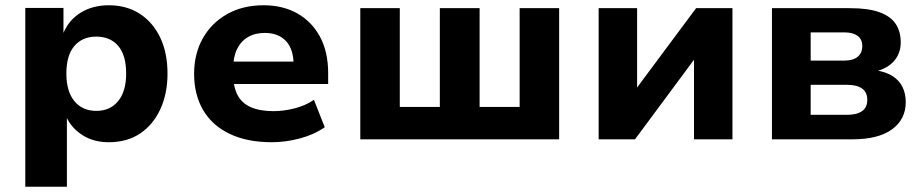

<svg xmlns="http://www.w3.org/2000/svg" viewBox="-20 -529 3506 729"><path d="M76 180V-499H221V-402H220Q241 -453 286.5 -481Q332 -509 393 -509Q461 -509 511 -476.5Q561 -444 588.5 -386Q616 -328 616 -249Q616 -174 589 -115Q562 -56 512.5 -22.5Q463 11 393 11Q335 11 293 -16Q251 -43 232 -85H234V180ZM346 -108Q398 -108 428.5 -145Q459 -182 459 -250Q459 -319 429 -354.5Q399 -390 345 -390Q293 -390 262.5 -354.5Q232 -319 232 -250Q232 -182 262.5 -145Q293 -108 346 -108Z M1012 11Q918 11 851.5 -21Q785 -53 751 -111.5Q717 -170 717 -249Q717 -324 749.5 -382.5Q782 -441 841.5 -475Q901 -509 981 -509Q1054 -509 1109 -478Q1164 -447 1195 -389.5Q1226 -332 1226 -251V-210H844V-295H1109L1095 -280Q1095 -342 1066 -373Q1037 -404 985 -404Q948 -404 921 -388Q894 -372 879.5 -341.5Q865 -311 865 -266V-253Q865 -201 881.5 -169Q898 -137 932.5 -122Q967 -107 1018 -107Q1057 -107 1098.5 -117.5Q1140 -128 1172 -150L1213 -46Q1173 -18 1119 -3.5Q1065 11 1012 11Z M1348 0V-498H1498V-123H1650V-498H1801V-123H1953V-498H2103V0Z M2253 0V-498H2399V-182H2388L2623 -498H2761V0H2615V-317H2626L2391 0Z M2911 0V-498H3207Q3277 -498 3319.5 -482.5Q3362 -467 3381 -438Q3400 -409 3400 -368Q3400 -327 3375 -298Q3350 -269 3305 -258V-262Q3345 -256 3370 -239.5Q3395 -223 3407 -198Q3419 -173 3419 -141Q3419 -76 3367 -38Q3315 0 3216 0ZM3058 -93H3196Q3233 -93 3253 -107Q3273 -121 3273 -150Q3273 -179 3253 -193Q3233 -207 3196 -207H3058ZM3058 -299H3187Q3219 -299 3236.5 -313.5Q3254 -328 3254 -354Q3254 -380 3236 -393Q3218 -406 3187 -406H3058Z"/></svg>

Font: Nunito Sans 9pt ExtraBold
Style: Regular
Weight: 800
Version: Version 3.101;gftools[0.9.27]